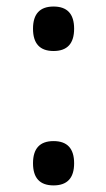

<svg xmlns="http://www.w3.org/2000/svg" viewBox="-20 -561 326 588"><path d="M207 -473.1Q207 -404.8 144 -404.8Q81.1 -404.8 81.1 -473.1Q81.1 -541 144 -541Q207 -541 207 -473.1ZM207 -61Q207 6.8 144 6.8Q81.1 6.8 81.1 -61Q81.1 -128.9 144 -128.9Q207 -128.9 207 -61Z"/></svg>

Font: Chattogram
Style: Regular
Weight: 400
Designer: Indian Type Foundry
Foundry: Monotype Imaging Inc.
Version: Version 1.01